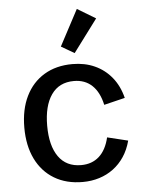

<svg xmlns="http://www.w3.org/2000/svg" viewBox="-56 -839 671 895"><g transform="rotate(-5 280.0 -391.0)"><path d="M294.9 12.2Q218.3 12.2 162.1 -21.5Q106 -55.2 75.7 -117.2Q45.4 -179.2 45.4 -263.7Q45.4 -348.6 75.7 -410.4Q106 -472.2 161.9 -505.9Q217.8 -539.6 294.4 -539.6Q352.1 -539.6 398.4 -518.6Q444.8 -497.6 477.3 -457.8Q509.8 -418 523.9 -361.3L425.8 -337.4Q412.6 -397.5 379.2 -429Q345.7 -460.4 294.4 -460.4Q225.1 -460.4 188.7 -408.4Q152.3 -356.4 152.3 -263.2Q152.3 -169.9 188.7 -118.4Q225.1 -66.9 294.4 -66.9Q345.2 -66.9 378.7 -96.9Q412.1 -127 425.8 -185.1L522.5 -161.6Q511.2 -119.1 489.7 -86.9Q468.3 -54.7 438.7 -32.7Q409.2 -10.7 372.8 0.7Q336.4 12.2 294.9 12.2ZM309.6 -589.8 248 -625.5 337.4 -793.9 423.3 -742.2Z"/></g></svg>

Font: Schibsted Grotesk Medium
Style: Regular
Weight: 500
Designer: Bakken & Baeck AS, Henrik Kongsvoll
Foundry: Schibsted ASA
Version: Version 1.100;gftools[0.9.25]